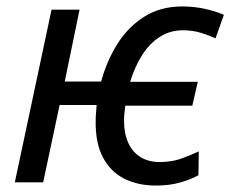

<svg xmlns="http://www.w3.org/2000/svg" viewBox="-20 -566 715 596"><path d="M464 10Q408 10 365.5 -11.5Q323 -33 299.5 -77.5Q276 -122 277 -190Q277 -202 278 -214.5Q279 -227 280 -240H165L114 0H26L140 -536H227L181 -313H294Q311 -376 344 -429Q377 -482 427.5 -514Q478 -546 546 -546Q581 -546 614 -539Q647 -532 675 -520L649 -447Q630 -456 604 -464Q578 -472 547 -472Q509 -472 477.5 -452.5Q446 -433 422.5 -397Q399 -361 384 -312H594L577 -238H369Q367 -222 366 -212Q365 -202 365 -191Q365 -152 378 -123Q391 -94 416 -78.5Q441 -63 475 -63Q512 -63 540.5 -73Q569 -83 597 -96L596 -22Q570 -8 537.5 1Q505 10 464 10Z"/></svg>

Font: Noto Sans Display
Style: Italic
Weight: 400
Italic angle: -12°
Designer: Monotype Design Team
Foundry: Monotype Imaging Inc.
Version: Version 2.003